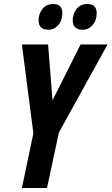

<svg xmlns="http://www.w3.org/2000/svg" viewBox="-20 -935 555 955"><path d="M88.9 0 146 -272 88.9 -713.9H219.2L241.2 -436L380.9 -713.9H515.1L272.9 -275.9L213.9 0ZM391.1 -787.1Q341.8 -787.1 341.8 -834Q341.8 -865.7 360.8 -890.4Q379.9 -915 415 -915Q460.9 -915 460.9 -870.1Q460.9 -833 440.4 -810.1Q419.9 -787.1 391.1 -787.1ZM221.2 -787.1Q171.9 -787.1 171.9 -834Q171.9 -865.7 190.9 -890.4Q210 -915 245.1 -915Q290 -915 290 -870.1Q290 -833 269.8 -810.1Q249.5 -787.1 221.2 -787.1Z"/></svg>

Font: Open Sans Condensed
Style: Bold Italic
Weight: 700
Width: 3
Italic angle: -12°
Designer: Monotype Design Team
Foundry: Monotype Imaging Inc.
Version: Version 3.003; ttfautohint (v1.8.4)